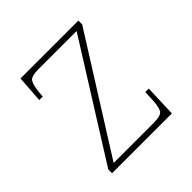

<svg xmlns="http://www.w3.org/2000/svg" viewBox="-146 -659 781 781"><g transform="rotate(-45 244.5 -268.0)"><path d="M69 0V-22L376 -511H155Q116 -511 106 -497Q96 -483 92 -442L90 -420H70L78 -536H411V-514L103 -25H335Q374 -25 384 -39Q394 -53 396 -95L398 -138H418L413 0Z"/></g></svg>

Font: Noto Serif Armenian Thin
Style: Regular
Weight: 250
Version: Version 2.007